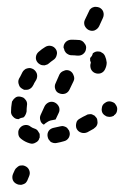

<svg xmlns="http://www.w3.org/2000/svg" viewBox="-20 -393 360 556"><path d="M17 128Q20 136 29 140Q33 142 37 142Q42 143 46 141Q50 140 54 137Q57 134 59 130L64 118Q68 109 65 101Q62 92 53 88Q49 86 45 86Q40 86 36 87Q32 89 29 92Q25 95 23 99L18 110Q14 119 17 128ZM83 20Q75 25 66 22Q52 18 41 9Q33 3 33 -7Q32 -16 38 -23Q44 -30 53 -31Q62 -32 69 -26Q73 -23 79 -21Q83 -20 87 -17Q90 -14 92 -10Q93 -9 94 -7Q95 -5 95 -3Q95 0 95 3Q95 4 95 5Q95 6 94 7Q92 16 83 20ZM179 6Q184 -3 181 -12Q180 -16 177 -19Q175 -23 171 -25Q167 -27 162 -28Q158 -28 154 -27Q144 -25 136 -23Q126 -21 121 -14Q116 -6 118 3Q119 8 121 11Q124 15 127 18Q131 20 135 21Q140 22 144 21Q155 19 165 16Q174 14 179 6ZM258 -26Q261 -30 262 -34Q263 -38 262 -43Q262 -47 260 -51Q257 -55 254 -58Q250 -60 246 -62Q242 -63 237 -62Q233 -62 229 -59Q220 -55 212 -50Q208 -48 205 -45Q202 -42 201 -37Q200 -33 200 -29Q200 -24 202 -20Q206 -12 215 -9Q224 -6 233 -10Q242 -15 251 -20Q255 -23 258 -26ZM98 -61 109 -85Q113 -93 122 -97Q131 -100 139 -96Q147 -92 151 -83Q154 -74 150 -66L141 -47Q136 -46 131 -45Q123 -44 116 -39Q111 -36 107 -32Q99 -36 97 -44Q94 -53 98 -61ZM14 -94Q14 -99 17 -102Q19 -106 23 -109Q26 -112 30 -113Q35 -114 39 -113Q44 -112 48 -110Q51 -108 54 -104Q57 -101 58 -96Q59 -92 58 -87Q57 -78 57 -70Q56 -65 54 -61Q52 -56 48 -53Q40 -52 34 -48Q33 -48 33 -48Q24 -48 18 -55Q11 -62 12 -71Q12 -82 14 -94ZM319 -73Q321 -82 315 -90Q313 -94 309 -96Q305 -98 301 -99Q296 -100 292 -99Q288 -98 284 -95Q276 -90 275 -81Q273 -71 278 -64Q281 -60 285 -58Q289 -55 293 -55Q297 -54 302 -55Q306 -56 310 -58V-59Q318 -64 319 -73ZM140 -135Q143 -126 151 -123Q160 -119 169 -122Q177 -125 181 -133L193 -158Q197 -166 193 -175Q190 -184 182 -188Q173 -192 165 -188Q156 -185 152 -177L141 -152Q137 -144 140 -135ZM39 -140Q36 -143 35 -147Q33 -152 33 -156Q33 -161 35 -165Q37 -168 39 -172Q42 -178 45 -184Q47 -188 51 -191Q54 -194 59 -195Q63 -196 67 -196Q72 -195 76 -193Q84 -188 87 -179Q89 -170 85 -162Q82 -157 79 -152Q78 -149 76 -146Q74 -142 71 -139Q68 -136 63 -134Q60 -133 57 -133Q54 -133 50 -133Q49 -134 48 -134Q48 -134 47 -134Q47 -135 46 -135Q42 -137 39 -140ZM284 -231Q282 -235 279 -238Q275 -241 271 -243Q267 -244 262 -244Q258 -244 254 -242Q253 -241 251 -240Q250 -240 249 -239Q248 -235 246 -231Q244 -228 241 -225Q241 -222 241 -218Q242 -215 243 -212Q243 -211 243 -211Q240 -203 243 -194Q246 -186 254 -182Q263 -178 272 -181Q280 -184 284 -192Q289 -202 289 -212Q288 -222 284 -231ZM84 -228Q85 -237 92 -243Q101 -251 111 -257Q119 -262 128 -260Q137 -258 142 -250Q147 -242 144 -233Q142 -224 134 -219Q128 -215 121 -209Q118 -206 113 -205Q109 -203 105 -204Q102 -204 99 -205Q97 -206 95 -207Q93 -209 91 -210Q90 -210 90 -211Q90 -211 89 -212Q83 -219 84 -228ZM171 -272Q178 -278 187 -278Q199 -278 211 -277Q220 -275 225 -267Q231 -260 229 -251Q228 -242 220 -236Q213 -231 203 -232Q195 -233 187 -233Q181 -233 175 -237Q170 -240 167 -246Q167 -246 167 -246Q166 -251 164 -255Q164 -255 164 -255Q164 -256 164 -256Q164 -265 171 -272ZM225 -319Q229 -310 237 -306Q246 -302 254 -305Q263 -309 267 -317L278 -341Q282 -350 279 -359Q276 -367 268 -371Q263 -373 259 -373Q255 -374 250 -372Q246 -371 243 -368Q239 -365 238 -361L226 -336Q222 -328 225 -319Z"/></svg>

Font: FRB American Cursive Dashed Extrabold
Style: Bold Italic
Weight: 800
Italic angle: -25°
Version: Version 2.0;Modular Font Editor K font №1